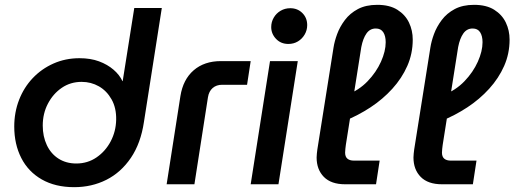

<svg xmlns="http://www.w3.org/2000/svg" viewBox="-20 -763 2130 795"><path d="M287 12Q209 12 153 -20Q97 -52 68 -109Q39 -166 39 -239Q39 -298 59 -349.5Q79 -401 115.5 -439.5Q152 -478 201.5 -500Q251 -522 309 -522Q355 -522 390 -509Q425 -496 450 -474.5Q475 -453 487 -427H488L536 -730H650L576 -258Q563 -170 522 -109.5Q481 -49 420.5 -18.5Q360 12 287 12ZM296 -86Q343 -86 380 -111.5Q417 -137 438.5 -178Q460 -219 461 -267Q462 -316 442 -351.5Q422 -387 389.5 -405.5Q357 -424 318 -424Q272 -424 236 -399.5Q200 -375 178.5 -334Q157 -293 157 -243Q157 -198 174 -162Q191 -126 222.5 -106Q254 -86 296 -86Z M670 0 727 -365Q738 -434 782 -472Q826 -510 895 -510H1018L1003 -412H900Q876 -412 860.5 -398.5Q845 -385 841 -360L785 0Z M1018 0 1098 -510H1213L1133 0ZM1174 -581Q1143 -581 1123 -602Q1103 -623 1103 -651Q1103 -672 1113.5 -690Q1124 -708 1142 -718.5Q1160 -729 1182 -729Q1212 -729 1232 -709Q1252 -689 1252 -659Q1252 -638 1241.5 -620Q1231 -602 1213.5 -591.5Q1196 -581 1174 -581Z M1409 0Q1351 0 1321 -30.5Q1291 -61 1291 -111Q1291 -119 1292 -127Q1293 -135 1294 -144L1361 -566Q1365 -592 1376 -622Q1387 -652 1408 -680Q1429 -708 1462 -725.5Q1495 -743 1542 -743Q1593 -743 1625.5 -722.5Q1658 -702 1673.5 -669.5Q1689 -637 1689 -599Q1689 -541 1666.5 -490Q1644 -439 1604.5 -395.5Q1565 -352 1514 -318.5Q1463 -285 1406 -262L1414 -369Q1466 -389 1502 -426.5Q1538 -464 1557.5 -507.5Q1577 -551 1577 -588Q1577 -614 1567 -629.5Q1557 -645 1536 -645Q1512 -645 1497.5 -624.5Q1483 -604 1476 -568L1412 -163Q1411 -156 1410 -146.5Q1409 -137 1409 -131Q1409 -114 1418.5 -106Q1428 -98 1445 -98H1552L1537 0Z M1810 0Q1752 0 1722 -30.5Q1692 -61 1692 -111Q1692 -119 1693 -127Q1694 -135 1695 -144L1762 -566Q1766 -592 1777 -622Q1788 -652 1809 -680Q1830 -708 1863 -725.5Q1896 -743 1943 -743Q1994 -743 2026.5 -722.5Q2059 -702 2074.5 -669.5Q2090 -637 2090 -599Q2090 -541 2067.5 -490Q2045 -439 2005.5 -395.5Q1966 -352 1915 -318.5Q1864 -285 1807 -262L1815 -369Q1867 -389 1903 -426.5Q1939 -464 1958.5 -507.5Q1978 -551 1978 -588Q1978 -614 1968 -629.5Q1958 -645 1937 -645Q1913 -645 1898.5 -624.5Q1884 -604 1877 -568L1813 -163Q1812 -156 1811 -146.5Q1810 -137 1810 -131Q1810 -114 1819.5 -106Q1829 -98 1846 -98H1953L1938 0Z"/></svg>

Font: MuseoModerno Thin Medium
Style: Italic
Weight: 500
Italic angle: -9°
Version: Version 1.003